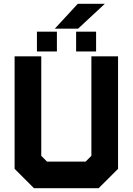

<svg xmlns="http://www.w3.org/2000/svg" viewBox="-20 -999 704 1019"><path d="M160.5 0 57.5 -103V-700H199V-172L229.5 -141.5H434.5L465 -172V-700H606.5V-103L503.5 0ZM195 -71H469L536 -135.5V-629.5V-135.5L469 -71H195L128 -136.5V-629.5V-136.5ZM384 -726V-831H490V-726ZM176 -726V-831H282V-726ZM228.5 -773H228V-783H228.5ZM437.5 -773H437V-783H437.5ZM271 -847 393 -979H536.5L394.5 -847ZM366 -881H365.5L425.5 -944H426Z"/></svg>

Font: Tourney Black
Style: Regular
Weight: 900
Version: Version 1.015